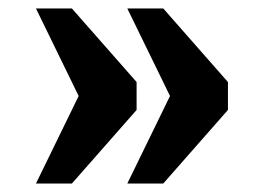

<svg xmlns="http://www.w3.org/2000/svg" viewBox="-20 -497 623 454"><path d="M281 -63 382 -270 281 -477H366L519 -303V-237L366 -63ZM65 -63 166 -270 65 -477H150L303 -303V-237L150 -63Z"/></svg>

Font: Noto Serif Bengali Black
Style: Regular
Weight: 900
Version: Version 2.003